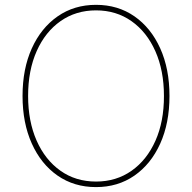

<svg xmlns="http://www.w3.org/2000/svg" viewBox="-20 -757 787 787"><path d="M674.7 -363.6Q674.7 -252.5 636.7 -168.3Q598.7 -84.2 530.9 -37.1Q463.1 9.9 373.6 9.9Q283.7 9.9 215.9 -37.3Q148.1 -84.5 110.3 -168.7Q72.4 -252.8 72.4 -363.6Q72.4 -474.8 110.4 -558.8Q148.4 -642.8 216.3 -690Q284.1 -737.2 373.6 -737.2Q463.1 -737.2 530.9 -690.2Q598.7 -643.1 636.7 -558.9Q674.7 -474.8 674.7 -363.6ZM652 -363.6Q652 -468 616.8 -547.1Q581.7 -626.1 519 -670.3Q456.3 -714.5 373.6 -714.5Q291.2 -714.5 228.5 -670.6Q165.8 -626.8 130.5 -547.8Q95.2 -468.8 95.2 -363.6Q95.2 -259.9 130 -180.9Q164.8 -101.9 227.5 -57.4Q290.1 -12.8 373.6 -12.8Q456.3 -12.8 519.2 -57Q582 -101.2 617.2 -180.2Q652.3 -259.2 652 -363.6Z"/></svg>

Font: Inter Thin BETA
Style: Regular
Weight: 100
Designer: Rasmus Andersson
Foundry: rsms
Version: Version 3.011;git-f93a4a705